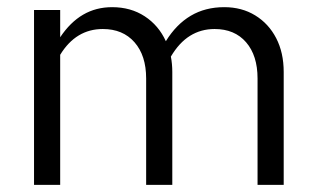

<svg xmlns="http://www.w3.org/2000/svg" viewBox="-20 -516 885 536"><path d="M75 0V-488H148V-412Q176 -454 212 -475Q248 -496 293 -496Q345 -496 384 -470.5Q423 -445 443 -401Q472 -448 512.5 -472Q553 -496 606 -496Q655 -496 692.5 -473Q730 -450 751 -409.5Q772 -369 772 -315V0H699V-297Q699 -361 667 -398Q635 -435 579 -435Q541 -435 510.5 -416Q480 -397 457 -358Q459 -348 460 -337Q461 -326 461 -315V0H388V-297Q388 -361 355.5 -398Q323 -435 267 -435Q192 -435 148 -363V0Z"/></svg>

Font: Red Hat Text
Style: Regular
Weight: 400
Designer: Pentagram, MCKL
Foundry: MCKL
Version: Version 1.030